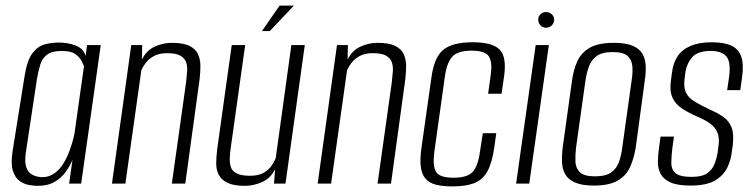

<svg xmlns="http://www.w3.org/2000/svg" viewBox="-20 -656 2693 686"><path d="M114 8Q102 8 84 5Q66 2 50 -9.5Q34 -21 26 -46Q18 -71 25 -116L68 -385Q77 -441 96 -466Q115 -491 140 -497.5Q165 -504 191 -504Q223 -504 251 -493Q279 -482 286 -456L291 -495H340L270 0H227L239 -85Q231 -65 216 -43.5Q201 -22 176.5 -7Q152 8 114 8ZM131 -23Q155 -23 174 -36.5Q193 -50 206 -71Q219 -92 227.5 -115Q236 -138 241 -157Q246 -176 247 -185L280 -419Q278 -425 271.5 -438Q265 -451 249.5 -462.5Q234 -474 201 -474Q166 -474 148.5 -461Q131 -448 124 -425.5Q117 -403 112 -374L72 -109Q68 -79 73 -61.5Q78 -44 89 -36Q100 -28 111.5 -25.5Q123 -23 131 -23Z M380 0 449 -495H488L487 -443Q503 -476 533 -489.5Q563 -503 594 -503Q635 -503 657 -492Q679 -481 687.5 -462.5Q696 -444 696 -420.5Q696 -397 693 -372L642 0H594L645 -363Q647 -382 648.5 -400.5Q650 -419 645 -433.5Q640 -448 624.5 -457Q609 -466 577 -466Q548 -466 529.5 -455.5Q511 -445 500.5 -431Q490 -417 485 -405L428 0Z M855 8Q815 8 792.5 -3Q770 -14 761 -32.5Q752 -51 752.5 -74.5Q753 -98 756 -123L808 -495H856L805 -132Q802 -112 801 -93.5Q800 -75 804.5 -60Q809 -45 825.5 -36.5Q842 -28 873 -28Q903 -28 921.5 -38.5Q940 -49 950 -63.5Q960 -78 965 -90L1021 -495H1069L1000 0H959L963 -52Q947 -19 916.5 -5.5Q886 8 855 8ZM916 -545 979 -636H1030L944 -545Z M1115 0 1184 -495H1223L1222 -443Q1238 -476 1268 -489.5Q1298 -503 1329 -503Q1370 -503 1392 -492Q1414 -481 1422.5 -462.5Q1431 -444 1431 -420.5Q1431 -397 1428 -372L1377 0H1329L1380 -363Q1382 -382 1383.5 -400.5Q1385 -419 1380 -433.5Q1375 -448 1359.5 -457Q1344 -466 1312 -466Q1283 -466 1264.5 -455.5Q1246 -445 1235.5 -431Q1225 -417 1220 -405L1163 0Z M1597 10Q1562 10 1538 4Q1514 -2 1500.5 -17.5Q1487 -33 1483.5 -60Q1480 -87 1486 -129L1522 -383Q1532 -453 1565 -479Q1598 -505 1669 -505Q1739 -505 1765 -479Q1791 -453 1781 -383L1772 -321H1724L1733 -386Q1740 -433 1727 -454Q1714 -475 1665 -475Q1616 -475 1596.5 -454Q1577 -433 1570 -386L1532 -115Q1525 -63 1538 -42Q1551 -21 1600 -21Q1650 -21 1669 -42Q1688 -63 1695 -115L1705 -180H1753L1746 -129Q1738 -73 1721 -43Q1704 -13 1674 -1.5Q1644 10 1597 10Z M1824 0 1894 -495H1941L1871 0ZM1931 -557Q1919 -557 1911 -565.5Q1903 -574 1903 -586Q1903 -597 1911 -605Q1919 -613 1931 -613Q1943 -613 1951.5 -605Q1960 -597 1960 -586Q1960 -574 1951.5 -565.5Q1943 -557 1931 -557Z M2102 7Q2060 7 2035.5 -3.5Q2011 -14 2000 -32.5Q1989 -51 1988 -77Q1987 -103 1991 -133L2024 -370Q2029 -406 2042.5 -436.5Q2056 -467 2086.5 -485Q2117 -503 2174 -503Q2216 -503 2240.5 -492.5Q2265 -482 2275.5 -463.5Q2286 -445 2287 -421Q2288 -397 2284 -370L2252 -133Q2246 -93 2232 -61Q2218 -29 2187.5 -11Q2157 7 2102 7ZM2106 -26Q2145 -26 2164.5 -40.5Q2184 -55 2192 -78.5Q2200 -102 2203 -127L2237 -370Q2241 -395 2239.5 -418Q2238 -441 2223 -455.5Q2208 -470 2169 -470Q2131 -470 2111.5 -455.5Q2092 -441 2084 -418Q2076 -395 2072 -370L2038 -127Q2035 -102 2036 -78.5Q2037 -55 2052 -40.5Q2067 -26 2106 -26Z M2447 7Q2400 7 2375 -4.5Q2350 -16 2340 -35.5Q2330 -55 2330.5 -79.5Q2331 -104 2335 -130L2340 -168H2388L2382 -125Q2379 -98 2378.5 -75Q2378 -52 2393 -38Q2408 -24 2451 -24Q2489 -24 2507.5 -37.5Q2526 -51 2533.5 -71.5Q2541 -92 2544 -110L2547 -135Q2551 -160 2544.5 -179Q2538 -198 2520.5 -212Q2503 -226 2472 -239Q2440 -253 2416.5 -268.5Q2393 -284 2382.5 -307.5Q2372 -331 2377 -367L2381 -397Q2385 -431 2401 -455Q2417 -479 2447.5 -492Q2478 -505 2523 -505Q2568 -505 2594 -492.5Q2620 -480 2629 -452Q2638 -424 2631 -378L2625 -334H2578L2585 -381Q2592 -434 2575.5 -454Q2559 -474 2520 -474Q2473 -474 2453.5 -452Q2434 -430 2429 -399L2426 -374Q2422 -344 2431 -325Q2440 -306 2462 -293Q2484 -280 2515 -265Q2543 -253 2563.5 -239Q2584 -225 2593.5 -201.5Q2603 -178 2598 -136L2595 -116Q2592 -85 2578.5 -57Q2565 -29 2534.5 -11Q2504 7 2447 7Z"/></svg>

Font: Alumni Sans Light
Style: Italic
Weight: 300
Italic angle: -8°
Version: Version 1.016